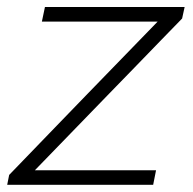

<svg xmlns="http://www.w3.org/2000/svg" viewBox="-30 -514 536 534"><path d="M-10 0 -4.5 -27.5Q53 -87 107.8 -143.8Q162.5 -200.5 210 -249.5L408.5 -454H86.5L95 -494.5H483.5L476.5 -462.5Q451 -436.5 416.5 -400.8Q382 -365 344.5 -326.5Q307 -288 273.5 -253.5L67 -40.5H404L396 0Z"/></svg>

Font: Commissioner ExtraLight
Style: Italic
Weight: 200
Italic angle: -12°
Designer: Kostas Bartsokas
Foundry: Kostas Bartsokas
Version: Version 1.000; ttfautohint (v1.8.3)